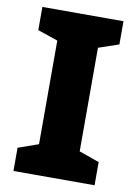

<svg xmlns="http://www.w3.org/2000/svg" viewBox="-82 -769 588 823"><g transform="rotate(10 212.0 -357.0)"><path d="M388 0H35V-101L123 -132V-583L35 -613V-714H388V-613L300 -583V-132L388 -101Z"/></g></svg>

Font: Noto Sans Oriya ExtraBold
Style: Regular
Weight: 800
Version: Version 2.003